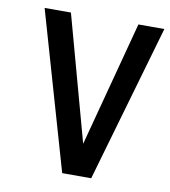

<svg xmlns="http://www.w3.org/2000/svg" viewBox="-74 -691 668 754"><g transform="rotate(10 260.5 -313.5)"><path d="M521 -627 339.8 0H224.1L43.5 -627H148.4L285.2 -127.9L417.5 -627Z"/></g></svg>

Font: Keraleeyam
Style: Regular
Weight: 400
Designer: Hussain K. H.
Foundry: Swathanthra Malayalam Computing(SMC) http://smc.org.in
Version: Version 3.0.0+20221109